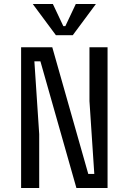

<svg xmlns="http://www.w3.org/2000/svg" viewBox="-20 -935 640 955"><path d="M85 -700H240L419 -70H449L425 -432V-700H515V0H360L181 -630H151L175 -268V0H85ZM143 -915H243L295 -805H305L357 -915H457L342 -760H258Z"/></svg>

Font: Sligoil Micro
Style: Regular
Weight: 400
Designer: Ariel Martín Pérez
Foundry: Igor Stepanchenko
Version: Version 1.001